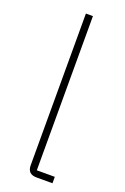

<svg xmlns="http://www.w3.org/2000/svg" viewBox="-150 -825 570 873"><g transform="rotate(20 134.5 -388.5)"><path d="M150 0Q106 0 106 -43V-777H140V-31H227V0Z"/></g></svg>

Font: IBM Plex Sans JP ExtraLight
Style: Regular
Weight: 200
Designer: Mike Abbink; Paul van der Laan; Pieter van Rosmalen; Wujin Sim; Yejin Wi; Jinhee Kim; Boomi Park; Yona Kim; Kichan Ma
Foundry: Sandoll Inc.
Version: Version 1.001